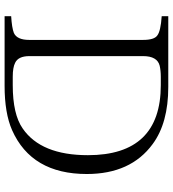

<svg xmlns="http://www.w3.org/2000/svg" viewBox="21 -776 745 827"><g transform="rotate(90 393.5 -362.5)"><path d="M49.8 -714.8H354.5Q509.8 -714.8 600.6 -647.5Q729.5 -553.2 729.5 -363.8Q729.5 -126 540.5 -42Q467.3 -9.8 349.6 -9.8H49.8V-38.1Q99.1 -41 122.1 -49.8Q151.9 -63.5 151.9 -115.7V-606.4Q151.9 -654.3 132.8 -667.5Q114.3 -682.1 49.8 -686.5ZM346.7 -682.6H310.5Q284.2 -682.6 262.7 -677.7Q221.7 -667 221.7 -606.4V-116.7Q221.7 -68.8 250.5 -55.2Q270.5 -44.9 310.5 -44.9H346.7Q472.7 -44.9 533.7 -87.9Q648.4 -167 648.4 -368.7Q648.4 -682.6 346.7 -682.6Z"/></g></svg>

Font: I.Ming
Style: Regular
Weight: 400
Designer: Ichiten Fonts Project
Version: Version 6.11; Dec 27, 2019